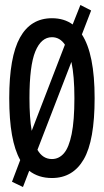

<svg xmlns="http://www.w3.org/2000/svg" viewBox="-20 -702 415 769"><path d="M72 47 28 26 61 -61Q39 -100 28 -161.5Q17 -223 17 -309Q17 -474 60 -551.5Q103 -629 188 -629Q237 -629 271 -604L302 -682L345 -660L308 -564Q359 -486 359 -309Q359 -139 315.5 -64Q272 11 188 11Q134 11 97 -18ZM98 -309Q98 -230 107 -178L240 -523Q220 -553 188 -553Q145 -553 121.5 -496Q98 -439 98 -309ZM188 -65Q216 -65 236 -88Q256 -111 267 -165Q278 -219 278 -309Q278 -398 266 -454L130 -102Q151 -65 188 -65Z"/></svg>

Font: Inconsolata Condensed SemiBold
Style: Regular
Weight: 600
Width: 3
Monospace: yes
Designer: Raph Levien, Cyreal, Brenton Simpson
Foundry: Raph Levien, Cyreal, Google
Version: Version 3.100; ttfautohint (v1.8.4.7-5d5b)